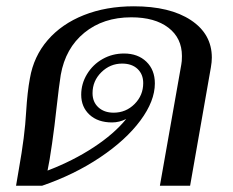

<svg xmlns="http://www.w3.org/2000/svg" viewBox="-20 -590 739 610"><path d="M40 -53Q59 -159 63 -234Q67 -299 75 -341Q87 -411 131.5 -462.5Q176 -514 246.5 -542Q317 -570 405 -570Q520 -570 586.5 -526Q653 -482 653 -407Q653 -393 650 -376L584 0H488L556 -385Q558 -394 558 -412Q558 -469 515 -502Q472 -535 397 -535Q308 -535 248 -486Q188 -437 173 -352Q168 -322 159 -242Q154 -194 145.5 -134.5Q137 -75 131 -48Q212 -79 277.5 -122Q343 -165 381 -212Q359 -201 336 -201Q291 -201 264.5 -225.5Q238 -250 238 -289Q238 -324 256.5 -354.5Q275 -385 306 -402.5Q337 -420 374 -420Q418 -420 445 -394Q472 -368 472 -325Q472 -269 426 -207Q380 -145 298 -90Q216 -35 114 0H31ZM435 -326Q435 -354 417 -371Q399 -388 368 -388Q330 -388 302 -360.5Q274 -333 274 -294Q274 -266 292.5 -249Q311 -232 341 -232Q380 -232 407.5 -259.5Q435 -287 435 -326Z"/></svg>

Font: Fahkwang
Style: Italic
Weight: 400
Italic angle: -10°
Version: Version 1.000; ttfautohint (v1.6)